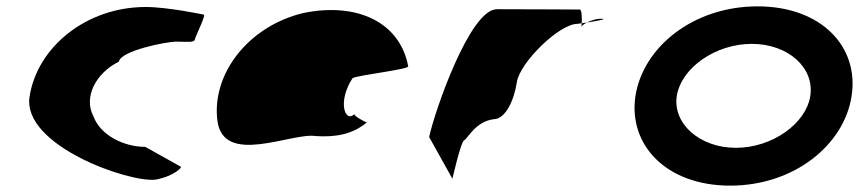

<svg xmlns="http://www.w3.org/2000/svg" viewBox="-20 -576 2702 604"><path d="M73 -272C49 -118 388 0 470 -11C529 -22 556 -52 548 -52L437 -114C370 -114 296 -150 274 -210C242 -270 281 -346 354 -382C359 -416 502 -445 535 -445C569 -445 591 -441 593 -452C595 -462 629 -530 621 -530C621 -530 508 -554 438 -554C252 -554 97 -428 73 -272Z M664 -196C683 -52 898 -160 973 -148C1032 -144 1088 -152 1134 -191C1126 -193 1092 -212 1095 -217C1065 -188 1041 -257 1089 -330C1105 -340 1272 -358 1264 -368C1238 -506 1103 -570 934 -535C759 -493 645 -341 664 -196ZM1095 -218V-217ZM1135 -192 1134 -191C1136 -191 1136 -191 1135 -190Z M1330 -145 1403 -14C1402 -6 1430 -135 1441 -135C1452 -142 1477 -194 1533 -201C1569 -201 1597 -258 1606 -318C1615 -378 1738 -501 1797 -501C1797 -501 1802 -502 1810 -503C1811 -520 1810 -546 1804 -546C1804 -546 1641 -547 1543 -547C1458 -547 1347 -225 1330 -145ZM1810 -503C1810 -498 1809 -494 1809 -491C1809 -494 1816 -500 1826 -505C1820 -504 1815 -504 1810 -503ZM1826 -505C1857 -510 1897 -517 1870 -517C1854 -517 1838 -511 1826 -505Z M1979 -274C1956 -121 2075 8 2277 8C2479 8 2636 -121 2659 -274C2683 -428 2565 -556 2363 -556C2161 -556 2003 -428 1979 -274ZM2109 -274C2123 -362 2230 -438 2345 -438C2460 -438 2543 -362 2529 -274C2516 -188 2410 -111 2295 -111C2180 -111 2096 -188 2109 -274Z"/></svg>

Font: Ampere
Style: SCExtIta
Weight: 400
Version: Version 1